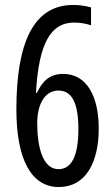

<svg xmlns="http://www.w3.org/2000/svg" viewBox="-20 -744 451 774"><path d="M217 10C325 10 378 -88 378 -226C378 -352 332 -446 235 -446C182 -446 152 -419 129 -370H125C136 -566 183 -653 278 -653C303 -653 327 -649 347 -642V-714C327 -720 302 -724 275 -724C113 -724 46 -568 46 -303C46 -100 107 10 217 10ZM216 -62C151 -62 130 -155 130 -248C130 -319 158 -379 216 -379C270 -379 296 -328 296 -224C296 -113 267 -62 216 -62Z"/></svg>

Font: Noto Sans Gurmukhi UI ExtraCondensed
Style: Regular
Weight: 400
Width: 2
Designer: Jelle Bosma - Monotype Design Team
Foundry: Monotype Imaging Inc.
Version: Version 2.004